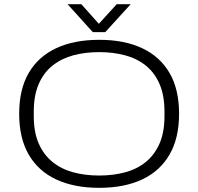

<svg xmlns="http://www.w3.org/2000/svg" viewBox="-20 -889 951 921"><path d="M456 12Q336 12 250 -28Q164 -68 118 -147Q72 -226 72 -343Q72 -461 118 -539.5Q164 -618 250 -658Q336 -698 456 -698Q576 -698 661.5 -658Q747 -618 793 -539.5Q839 -461 839 -343Q839 -226 793 -147Q747 -68 661.5 -28Q576 12 456 12ZM456 -47Q523 -47 580.5 -62.5Q638 -78 680 -112.5Q722 -147 745.5 -201Q769 -255 769 -332V-354Q769 -431 745.5 -485.5Q722 -540 680 -574Q638 -608 580.5 -623.5Q523 -639 456 -639Q388 -639 331 -623.5Q274 -608 231.5 -574Q189 -540 165.5 -485.5Q142 -431 142 -354V-332Q142 -255 165.5 -201Q189 -147 231.5 -112.5Q274 -78 331 -62.5Q388 -47 456 -47ZM304 -869H370L470 -757H438L540 -869H607L485 -735H425Z"/></svg>

Font: Archivo SemiExpanded ExtraLight
Style: Regular
Weight: 250
Width: 6
Designer: Hector Gatti
Foundry: Omnibus-Type
Version: Version 2.001